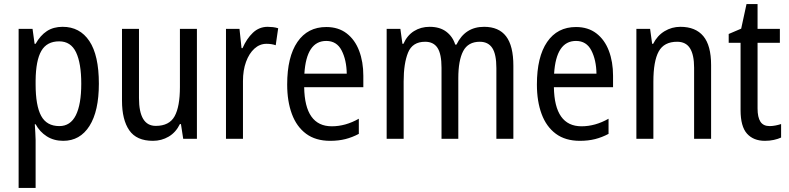

<svg xmlns="http://www.w3.org/2000/svg" viewBox="-20 -678 3853 938"><path d="M286 -547Q370 -547 416.5 -477.5Q463 -408 463 -269Q463 -135 417 -62.5Q371 10 289 10Q243 10 208.5 -12Q174 -34 154 -71H150Q151 -51 152.5 -30.5Q154 -10 154 6V240H71V-537H139L149 -464H154Q177 -505 209 -526Q241 -547 286 -547ZM269 -476Q209 -476 182 -429.5Q155 -383 154 -285V-266Q154 -162 181 -112Q208 -62 270 -62Q324 -62 350.5 -115Q377 -168 377 -269Q377 -369 351.5 -422.5Q326 -476 269 -476Z M942 -537V0H875L864 -72H859Q839 -31 804 -10.5Q769 10 727 10Q647 10 611.5 -41.5Q576 -93 576 -186V-537H659V-199Q659 -63 741 -63Q807 -63 833 -110Q859 -157 859 -253V-537Z M1288 -547Q1300 -547 1313 -545.5Q1326 -544 1339 -540L1327 -457Q1307 -464 1282 -464Q1249 -464 1223 -440.5Q1197 -417 1182 -376Q1167 -335 1167 -282V0H1084V-537H1150L1160 -443H1165Q1185 -489 1215.5 -518Q1246 -547 1288 -547Z M1574 -546Q1633 -546 1673.5 -515Q1714 -484 1734.5 -430Q1755 -376 1755 -308V-252H1466Q1469 -61 1601 -61Q1668 -61 1733 -98V-24Q1701 -7 1667.5 1.5Q1634 10 1593 10Q1522 10 1475.5 -24.5Q1429 -59 1406 -121Q1383 -183 1383 -265Q1383 -400 1433 -473Q1483 -546 1574 -546ZM1574 -478Q1477 -478 1467 -318H1674Q1673 -385 1649 -431.5Q1625 -478 1574 -478Z M2345 -547Q2417 -547 2452.5 -500.5Q2488 -454 2488 -357V0H2405V-345Q2405 -413 2385 -443.5Q2365 -474 2324 -474Q2267 -474 2243 -428.5Q2219 -383 2219 -296V0H2137V-347Q2137 -414 2117.5 -444Q2098 -474 2057 -474Q1995 -474 1973.5 -421Q1952 -368 1952 -280V0H1869V-537H1936L1946 -464H1951Q1969 -505 2002.5 -526Q2036 -547 2079 -547Q2129 -547 2160.5 -523Q2192 -499 2204 -460H2210Q2252 -547 2345 -547Z M2794 -546Q2853 -546 2893.5 -515Q2934 -484 2954.5 -430Q2975 -376 2975 -308V-252H2686Q2689 -61 2821 -61Q2888 -61 2953 -98V-24Q2921 -7 2887.5 1.5Q2854 10 2813 10Q2742 10 2695.5 -24.5Q2649 -59 2626 -121Q2603 -183 2603 -265Q2603 -400 2653 -473Q2703 -546 2794 -546ZM2794 -478Q2697 -478 2687 -318H2894Q2893 -385 2869 -431.5Q2845 -478 2794 -478Z M3304 -547Q3378 -547 3416 -501.5Q3454 -456 3454 -360V0H3371V-347Q3371 -410 3351 -442Q3331 -474 3288 -474Q3224 -474 3198 -426.5Q3172 -379 3172 -279V0H3089V-537H3156L3166 -464H3171Q3191 -504 3226.5 -525.5Q3262 -547 3304 -547Z M3740 -62Q3754 -62 3769 -65Q3784 -68 3796 -72V-6Q3781 1 3760.5 5.5Q3740 10 3717 10Q3661 10 3629.5 -25Q3598 -60 3598 -140V-469H3540V-512L3601 -538L3627 -658H3681V-537H3790V-469H3681V-148Q3681 -105 3695 -83.5Q3709 -62 3740 -62Z"/></svg>

Font: Noto Sans Tamil Condensed
Style: Regular
Weight: 400
Width: 3
Designer: Jelle Bosma - Monotype Design Team
Foundry: Monotype Imaging Inc.
Version: Version 2.004; ttfautohint (v1.8.4.7-5d5b)